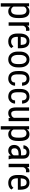

<svg xmlns="http://www.w3.org/2000/svg" viewBox="2069 -2647 781 4959"><g transform="rotate(90 2459.5 -167.5)"><path d="M446.3 -238.8Q446.3 -113.3 401.1 -51.8Q356 9.8 273.4 9.8Q193.8 9.8 150.9 -50.3V203.1H64.9V-528.3H143.1L147.5 -469.7Q190.9 -538.1 272 -538.1Q358.9 -538.1 401.9 -477.5Q444.8 -417 446.3 -296.4ZM360.4 -288.1Q360.4 -377 333 -419.2Q305.7 -461.4 245.1 -461.4Q183.1 -461.4 150.9 -399.4V-124.5Q182.6 -64 246.1 -64Q304.7 -64 332.3 -106.2Q359.9 -148.4 360.4 -235.4Z M775.9 -447.3Q757.8 -450.7 736.8 -450.7Q670.4 -450.7 644 -377.9V0H557.6V-528.3H641.6L643.1 -474.6Q677.7 -538.1 741.2 -538.1Q761.7 -538.1 775.4 -531.2Z M1050.8 9.8Q952.1 9.8 899.4 -49.1Q846.7 -107.9 845.7 -221.7V-285.6Q845.7 -403.8 897.2 -470.9Q948.7 -538.1 1041 -538.1Q1133.8 -538.1 1179.7 -479Q1225.6 -419.9 1226.6 -294.9V-238.3H931.6V-226.1Q931.6 -141.1 963.6 -102.5Q995.6 -64 1055.7 -64Q1093.8 -64 1122.8 -78.4Q1151.9 -92.8 1177.2 -124L1222.2 -69.3Q1166 9.8 1050.8 9.8ZM1041 -463.9Q987.3 -463.9 961.4 -427Q935.5 -390.1 932.1 -312.5H1140.1V-324.2Q1136.7 -399.4 1113 -431.6Q1089.4 -463.9 1041 -463.9Z M1312 -288.6Q1312 -403.8 1367.9 -470.9Q1423.8 -538.1 1515.6 -538.1Q1607.4 -538.1 1663.3 -472.7Q1719.2 -407.2 1720.7 -294.4V-238.8Q1720.7 -124 1665 -57.1Q1609.4 9.8 1516.6 9.8Q1424.8 9.8 1369.4 -55.2Q1314 -120.1 1312 -231ZM1398.4 -238.8Q1398.4 -157.2 1430.4 -110.6Q1462.4 -64 1516.6 -64Q1630.9 -64 1634.3 -229V-288.6Q1634.3 -369.6 1602.1 -416.7Q1569.8 -463.9 1515.6 -463.9Q1462.4 -463.9 1430.4 -416.7Q1398.4 -369.6 1398.4 -289.1Z M2015.6 -64Q2058.6 -64 2084.5 -90.6Q2110.4 -117.2 2112.8 -166.5H2194.3Q2191.4 -90.3 2140.4 -40.3Q2089.4 9.8 2015.6 9.8Q1917.5 9.8 1866 -52Q1814.5 -113.8 1814.5 -235.8V-293.9Q1814.5 -413.6 1865.7 -475.8Q1917 -538.1 2015.1 -538.1Q2096.2 -538.1 2143.8 -486.8Q2191.4 -435.5 2194.3 -346.7H2112.8Q2109.9 -405.3 2084.7 -434.6Q2059.6 -463.9 2015.1 -463.9Q1957.5 -463.9 1929.7 -426Q1901.9 -388.2 1900.9 -301.8V-234.4Q1900.9 -141.1 1928.5 -102.5Q1956.1 -64 2015.6 -64Z M2477.5 -64Q2520.5 -64 2546.4 -90.6Q2572.3 -117.2 2574.7 -166.5H2656.2Q2653.3 -90.3 2602.3 -40.3Q2551.3 9.8 2477.5 9.8Q2379.4 9.8 2327.9 -52Q2276.4 -113.8 2276.4 -235.8V-293.9Q2276.4 -413.6 2327.6 -475.8Q2378.9 -538.1 2477.1 -538.1Q2558.1 -538.1 2605.7 -486.8Q2653.3 -435.5 2656.2 -346.7H2574.7Q2571.8 -405.3 2546.6 -434.6Q2521.5 -463.9 2477.1 -463.9Q2419.4 -463.9 2391.6 -426Q2363.8 -388.2 2362.8 -301.8V-234.4Q2362.8 -141.1 2390.4 -102.5Q2418 -64 2477.5 -64Z M3025.4 -46.4Q2982.4 9.8 2899.9 9.8Q2828.1 9.8 2791.5 -39.8Q2754.9 -89.4 2754.4 -184.1V-528.3H2840.3V-190.4Q2840.3 -66.9 2914.6 -66.9Q2993.2 -66.9 3022.9 -137.2V-528.3H3109.4V0H3027.3Z M3621.1 -238.8Q3621.1 -113.3 3575.9 -51.8Q3530.8 9.8 3448.2 9.8Q3368.7 9.8 3325.7 -50.3V203.1H3239.7V-528.3H3317.9L3322.3 -469.7Q3365.7 -538.1 3446.8 -538.1Q3533.7 -538.1 3576.7 -477.5Q3619.6 -417 3621.1 -296.4ZM3535.2 -288.1Q3535.2 -377 3507.8 -419.2Q3480.5 -461.4 3419.9 -461.4Q3357.9 -461.4 3325.7 -399.4V-124.5Q3357.4 -64 3420.9 -64Q3479.5 -64 3507.1 -106.2Q3534.7 -148.4 3535.2 -235.4Z M4004.4 0Q3996.6 -17.1 3993.2 -57.6Q3947.3 9.8 3876 9.8Q3804.2 9.8 3763.9 -30.5Q3723.6 -70.8 3723.6 -144Q3723.6 -224.6 3778.3 -272Q3833 -319.3 3928.2 -320.3H3991.7V-376.5Q3991.7 -423.8 3970.7 -443.8Q3949.7 -463.9 3906.7 -463.9Q3867.7 -463.9 3843.3 -440.7Q3818.8 -417.5 3818.8 -381.8H3732.4Q3732.4 -422.4 3756.3 -459.2Q3780.3 -496.1 3820.8 -517.1Q3861.3 -538.1 3911.1 -538.1Q3992.2 -538.1 4034.4 -497.8Q4076.7 -457.5 4077.6 -380.4V-113.8Q4078.1 -52.7 4094.2 -7.8V0ZM3889.2 -68.8Q3920.9 -68.8 3949.7 -86.4Q3978.5 -104 3991.7 -130.4V-256.3H3942.9Q3881.3 -255.4 3845.7 -228.8Q3810.1 -202.1 3810.1 -154.3Q3810.1 -109.4 3828.1 -89.1Q3846.2 -68.8 3889.2 -68.8Z M4429.7 -447.3Q4411.6 -450.7 4390.6 -450.7Q4324.2 -450.7 4297.9 -377.9V0H4211.4V-528.3H4295.4L4296.9 -474.6Q4331.5 -538.1 4395 -538.1Q4415.5 -538.1 4429.2 -531.2Z M4704.6 9.8Q4606 9.8 4553.2 -49.1Q4500.5 -107.9 4499.5 -221.7V-285.6Q4499.5 -403.8 4551 -470.9Q4602.5 -538.1 4694.8 -538.1Q4787.6 -538.1 4833.5 -479Q4879.4 -419.9 4880.4 -294.9V-238.3H4585.4V-226.1Q4585.4 -141.1 4617.4 -102.5Q4649.4 -64 4709.5 -64Q4747.6 -64 4776.6 -78.4Q4805.7 -92.8 4831.1 -124L4876 -69.3Q4819.8 9.8 4704.6 9.8ZM4694.8 -463.9Q4641.1 -463.9 4615.2 -427Q4589.4 -390.1 4585.9 -312.5H4793.9V-324.2Q4790.5 -399.4 4766.8 -431.6Q4743.2 -463.9 4694.8 -463.9Z"/></g></svg>

Font: Roboto Condensed
Style: Regular
Weight: 400
Designer: Google
Version: Version 2.001047; 2015